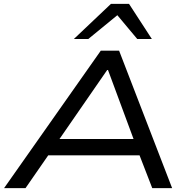

<svg xmlns="http://www.w3.org/2000/svg" viewBox="-20 -965 982 985"><path d="M1 0 497 -705H591L863 0H761L682 -204L731 -168H189L253 -205L111 0ZM530 -606 268 -227 235 -252H710L674 -228L534 -606ZM359 -765 549 -945H642L759 -765H684L582 -887L433 -765Z"/></svg>

Font: Nunito Sans 7pt Expanded
Style: Italic
Weight: 400
Width: 7
Italic angle: -9°
Designer: Vernon Adams
Foundry: Vernon Adams
Version: Version 3.101;gftools[0.9.27]